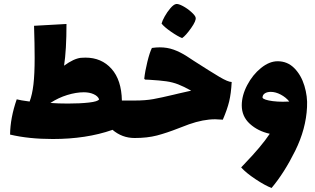

<svg xmlns="http://www.w3.org/2000/svg" viewBox="-20 -685 1564 953"><path d="M675 -93Q675 -45 669 -22.5Q663 0 648 0Q586 0 538 -41L537 -40Q408 5 242 5Q123 5 30 -17Q31 -100 63 -192Q81 -187 127 -181Q140 -215 146 -266Q152 -317 152 -398Q152 -464 149 -557L310 -566Q310 -437 298 -359Q346 -394 381 -398Q389 -399 404 -399Q484 -399 533.5 -343.5Q583 -288 585 -186H648Q664 -186 669.5 -163Q675 -140 675 -93ZM317 -171Q377 -171 421.5 -176Q466 -181 472 -192Q466 -208 445 -217.5Q424 -227 396 -227Q358 -227 314 -213.5Q270 -200 230 -174Q268 -171 317 -171Z M942 -383Q1026 -329 1069 -303.5Q1112 -278 1130 -278Q1127 -221 1117.5 -181.5Q1108 -142 1086 -91Q1060 -93 1048 -93Q989 -93 918 -68Q891 -58 868 -49Q807 -25 759 -12.5Q711 0 648 0Q633 0 627 -22.5Q621 -45 621 -93Q621 -140 626.5 -163Q632 -186 648 -186Q702 -186 740.5 -193Q779 -200 842 -215L867 -221L929 -235Q891 -256 865 -266Q837 -277 805 -281.5Q773 -286 722 -289L700 -290L696 -294Q700 -332 711.5 -378.5Q723 -425 734 -447Q755 -450 773 -450Q810 -450 842 -438.5Q874 -427 907 -406ZM782 -568Q785 -581 797.5 -603.5Q810 -626 826 -644.5Q842 -663 854 -665Q865 -667 887.5 -655Q910 -643 929.5 -625.5Q949 -608 951 -598Q955 -583 928.5 -545.5Q902 -508 884 -496Q863 -504 829 -527.5Q795 -551 782 -568Z M1504 -154Q1499 -45 1445 64Q1391 173 1328 248Q1296 236 1248.5 204.5Q1201 173 1177 146Q1180 142 1184.5 138Q1189 134 1193 129Q1277 42 1319 -21Q1260 -34 1220 -70.5Q1180 -107 1180 -162Q1180 -211 1207 -262.5Q1234 -314 1275.5 -347.5Q1317 -381 1358 -381Q1407 -381 1441 -346.5Q1475 -312 1491 -259Q1507 -206 1504 -154ZM1384 -180Q1406 -180 1416 -181Q1399 -202 1373.5 -215.5Q1348 -229 1324 -229Q1306 -229 1294.5 -221.5Q1283 -214 1283 -200Q1289 -189 1334 -183Q1358 -180 1384 -180Z"/></svg>

Font: Lalezar
Style: Regular
Weight: 400
Designer: Borna Izadpanah
Foundry: Borna Izadpanah
Version: Version 1.004